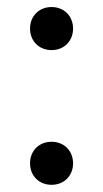

<svg xmlns="http://www.w3.org/2000/svg" viewBox="-20 -512 290 540"><path d="M125 7.8C160.2 7.8 185.5 -17.6 185.5 -52.7C185.5 -87.9 160.2 -113.3 125 -113.3C89.8 -113.3 64.5 -87.9 64.5 -52.7C64.5 -17.6 89.8 7.8 125 7.8ZM125 -371.1C160.2 -371.1 185.5 -396.5 185.5 -431.6C185.5 -466.8 160.2 -492.2 125 -492.2C89.8 -492.2 64.5 -466.8 64.5 -431.6C64.5 -396.5 89.8 -371.1 125 -371.1Z"/></svg>

Font: Wanted Sans
Style: Regular
Weight: 400
Designer: Original Design by Kil Hyung-jin and Kang Hanbin, Wanted Lab, Inc; Hangeul from Source Han Sans by Jang Soo-young and Ka
Foundry: Wanted Lab, Inc.
Version: Version 1.001;Glyphs 3.2 (3227)